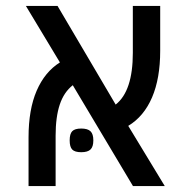

<svg xmlns="http://www.w3.org/2000/svg" viewBox="-20 -629 640 649"><path d="M168 -170.5V0H76.5V-164.5Q76.5 -259 104 -322.5Q131.5 -386 182.5 -418L67.5 -609H174.5L371 -275.5Q429 -321 429 -450.5V-609H521.5V-457Q521.5 -364 494 -299.8Q466.5 -235.5 413.5 -203.5L537 0H429.5L226 -341Q196 -317.5 182 -275.5Q168 -233.5 168 -170.5ZM215.5 -154.5Q215.5 -176.5 224.2 -185.5Q233 -194.5 254.5 -194.5Q276.5 -194.5 286 -185.2Q295.5 -176 295.5 -154.5Q295.5 -133 286 -123.8Q276.5 -114.5 254.5 -114.5Q233 -114.5 224.2 -123.5Q215.5 -132.5 215.5 -154.5Z"/></svg>

Font: JuliaMono
Style: Regular
Weight: 400
Monospace: yes
Designer: cormullion
Foundry: corm
Version: Version 0.055; ttfautohint (v1.8.4)